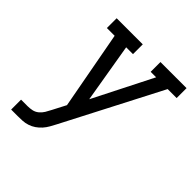

<svg xmlns="http://www.w3.org/2000/svg" viewBox="-197 -874 1014 1014"><g transform="rotate(45 309.5 -367.5)"><path d="M44 0V-74H93Q109 -74 126 -77.5Q143 -81 157 -92.5Q171 -104 180 -119Q189 -134 197 -150L236 -225L155 -662H97V-735H292V-662H241L297 -330L465 -662H424V-735H619V-661H552L270 -116Q261 -99 251.5 -82Q242 -65 229 -50.5Q216 -36 200 -25Q184 -14 165.5 -8Q147 -2 129 -1Q111 0 93 0Z"/></g></svg>

Font: Iosevka Slab Extended Oblique
Style: Regular
Weight: 400
Width: 7
Italic angle: -9°
Monospace: yes
Designer: Belleve Invis
Foundry: Belleve Invis
Version: Version 11.1.0; ttfautohint (v1.8.3)